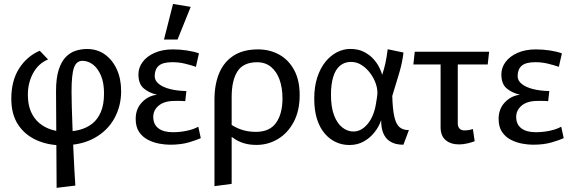

<svg xmlns="http://www.w3.org/2000/svg" viewBox="-20 -708 2851 957"><path d="M262.2 228.3 259.3 -253.5Q259.3 -318.3 272.3 -359.3Q285.4 -400.4 307.3 -423.2Q329.3 -446 356.9 -454.9Q384.5 -463.8 413.7 -463.8Q464.9 -463.8 503 -436.4Q541.1 -409 562.5 -361.8Q583.8 -314.6 583.8 -253.6Q583.8 -179 549.8 -117.6Q515.8 -56.1 450.4 -19.9Q385 16.3 290.1 16.3Q219.7 16.3 161.9 -9.6Q104 -35.5 70.1 -86.9Q36.3 -138.3 36.3 -216.2Q36.3 -305.2 75.1 -366.4Q114 -427.5 178.1 -455.2L219.6 -411.7Q171.1 -391.4 145 -343.3Q118.9 -295.2 118.9 -235.7Q118.9 -186.6 134 -151.9Q149.2 -117.1 175.3 -95.1Q201.3 -73.2 234.1 -62.5Q266.9 -51.9 302.2 -51.9Q341.5 -51.9 376.7 -61Q411.9 -70.1 439.3 -91.3Q466.7 -112.6 482.6 -149.6Q498.5 -186.5 498.5 -242.7Q498.5 -295.7 483.1 -331.6Q467.7 -367.5 443.5 -386.1Q419.3 -404.8 390.7 -404.8Q360.8 -404.8 348.7 -370.7Q336.6 -336.6 336.6 -251Q336.6 -222 337.9 -174.9Q339.3 -127.8 341.3 -72.5Q343.3 -17.3 345.8 38.4Q348.3 94 350.9 141Q353.6 188 355.6 217Z M827.4 13.3Q802.9 13.3 773.6 7.9Q744.3 2.5 717.4 -11.3Q690.5 -25.1 673.4 -50.2Q656.3 -75.4 656.3 -115.8Q656.3 -164.5 686.9 -197.3Q717.6 -230.2 762.6 -236Q723.9 -244.5 696.9 -267Q670 -289.4 670 -337.3Q670 -370.9 690.9 -399.1Q711.9 -427.4 750.8 -444.6Q789.8 -461.8 841.9 -461.8Q877.3 -461.8 912.4 -456.4Q947.5 -451 971.7 -442L956.5 -374.9Q931.4 -383.7 901.5 -390.8Q871.6 -398 838.9 -398Q791.9 -398 771.5 -380.4Q751.1 -362.7 751.1 -328.5Q751.1 -306.1 771.6 -289.6Q792.1 -273.1 827.9 -264Q863.7 -255 909 -254.2L903.3 -203.7Q897.5 -204.4 887.6 -204.8Q877.6 -205.2 867.2 -205.2Q856.7 -205.2 848 -204.9Q797.8 -204.4 770.8 -181.4Q743.9 -158.5 743.9 -125.5Q743.9 -88 769.5 -68.5Q795.1 -49 841.7 -49Q877.4 -49 911.5 -56.3Q945.6 -63.5 968.3 -76.5L980.8 -19.4Q961.8 -10.6 922.3 1.3Q882.7 13.3 827.4 13.3ZM797.4 -511.1 842.4 -688.3 930.5 -673.8 865 -511.1Z M1049 219.9V-210.9Q1049 -287.5 1072.6 -343.6Q1096.2 -399.6 1144.3 -430.7Q1192.4 -461.8 1265.9 -461.8Q1324.8 -461.8 1371.8 -435.7Q1418.8 -409.6 1446.2 -358.9Q1473.7 -308.1 1473.7 -234.5Q1473.7 -155.9 1444 -100.2Q1414.4 -44.4 1365.3 -15.1Q1316.2 14.3 1258.4 14.3Q1226.5 14.3 1200.9 7.4Q1175.3 0.5 1154.2 -12.5Q1133.2 -25.5 1112.3 -43.7V-100.6Q1146.3 -74.6 1180.8 -62.7Q1215.3 -50.7 1255.2 -50.7Q1324.3 -50.7 1356.2 -96Q1388 -141.3 1388 -216.6Q1388 -270.7 1373.3 -311.2Q1358.6 -351.6 1330.6 -374.7Q1302.5 -397.8 1261.5 -397.8Q1193.4 -397.8 1164 -352.9Q1134.7 -308 1134.7 -224.5V208.4Z M1721.3 14.8Q1686 14.8 1654.5 0.5Q1622.9 -13.9 1598.4 -42.6Q1573.8 -71.3 1560 -114.7Q1546.3 -158.1 1546.3 -216Q1546.3 -276.6 1561.5 -322.7Q1576.8 -368.9 1602.6 -400.5Q1628.5 -432.1 1660.4 -448.1Q1692.3 -464.1 1725.6 -464.1Q1765.7 -464.1 1794.3 -449.4Q1822.8 -434.7 1841.8 -413.4Q1860.8 -392 1871.2 -370.4Q1881.6 -348.9 1884.9 -334.8Q1894.4 -363 1901 -393.2Q1907.6 -423.5 1912.5 -462.6L1991.1 -446.2Q1985.6 -397.7 1970.8 -347.2Q1956 -296.8 1935.2 -229.8Q1937 -162.8 1945.7 -125.4Q1954.3 -88.1 1972.2 -73.5Q1990.1 -59 2018.2 -59.7L1990.8 13.3Q1974.7 13.8 1955.5 9.7Q1936.4 5.5 1918.8 -6.8Q1901.3 -19.1 1890.6 -43.8Q1879.9 -68.5 1879.8 -109Q1870 -78.8 1847.9 -50.2Q1825.9 -21.5 1794.1 -3.4Q1762.4 14.8 1721.3 14.8ZM1741.5 -52.5Q1782.3 -52.5 1814.4 -92.6Q1846.5 -132.8 1855.7 -202.1Q1857.2 -210.8 1858.7 -220.2Q1860.2 -229.6 1860.9 -238.1Q1862.6 -264 1852.8 -291.9Q1843 -319.8 1824.6 -344.2Q1806.2 -368.6 1782.1 -384Q1758 -399.4 1729.7 -399.4Q1696.9 -399.4 1674.3 -380.2Q1651.8 -361.1 1640.8 -324.4Q1629.7 -287.6 1629.7 -236Q1629.7 -173.4 1645.3 -132.7Q1661 -92 1686.8 -72.2Q1712.5 -52.5 1741.5 -52.5Z M2268.3 11.8Q2227 11.8 2201.5 -9.4Q2176.1 -30.7 2176.1 -73.9V-403.1L2261.7 -416.2V-93.2Q2261.7 -77.1 2270 -67.6Q2278.3 -58.1 2294.8 -58.1Q2318.8 -58.1 2337 -65.1L2346 -4.2Q2334.6 0.6 2312.1 6.2Q2289.6 11.8 2268.3 11.8ZM2040.3 -386.7 2047.4 -450.3H2418L2410.9 -386.7Z M2636.4 13.3Q2611.9 13.3 2582.6 7.9Q2553.3 2.5 2526.4 -11.3Q2499.5 -25.1 2482.4 -50.2Q2465.3 -75.4 2465.3 -115.8Q2465.3 -164.5 2495.9 -197.3Q2526.6 -230.2 2571.6 -236Q2532.9 -244.5 2505.9 -267Q2479 -289.4 2479 -337.3Q2479 -370.9 2499.9 -399.1Q2520.9 -427.4 2559.8 -444.6Q2598.8 -461.8 2650.9 -461.8Q2686.3 -461.8 2721.4 -456.4Q2756.5 -451 2780.7 -442L2765.5 -374.9Q2740.4 -383.7 2710.5 -390.8Q2680.6 -398 2647.9 -398Q2600.9 -398 2580.5 -380.4Q2560.1 -362.7 2560.1 -328.5Q2560.1 -306.1 2580.6 -289.6Q2601.1 -273.1 2636.9 -264Q2672.7 -255 2718 -254.2L2712.3 -203.7Q2706.5 -204.4 2696.6 -204.8Q2686.6 -205.2 2676.2 -205.2Q2665.7 -205.2 2657 -204.9Q2606.8 -204.4 2579.8 -181.4Q2552.9 -158.5 2552.9 -125.5Q2552.9 -88 2578.5 -68.5Q2604.1 -49 2650.7 -49Q2686.4 -49 2720.5 -56.3Q2754.6 -63.5 2777.3 -76.5L2789.8 -19.4Q2770.8 -10.6 2731.3 1.3Q2691.7 13.3 2636.4 13.3Z"/></svg>

Font: Ancizar Sans Thin
Style: Regular
Weight: 100
Designer: Cesar Puertas, Viviana Monsalve, Julian Moncada, Julian Prieto, Jose Castro, Mariel Hernandez, Felipe Aragon, Sara Alarc
Version: Version 8.100